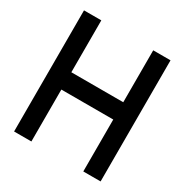

<svg xmlns="http://www.w3.org/2000/svg" viewBox="-162 -830 924 961"><g transform="rotate(30 300.0 -350.0)"><path d="M450 0H550V-700H450V-400H150V-700H50V0H150V-300H450Z"/></g></svg>

Font: Matrix Sans Video
Style: Regular
Weight: 400
Designer: Brad Neil
Version: Version 1.100